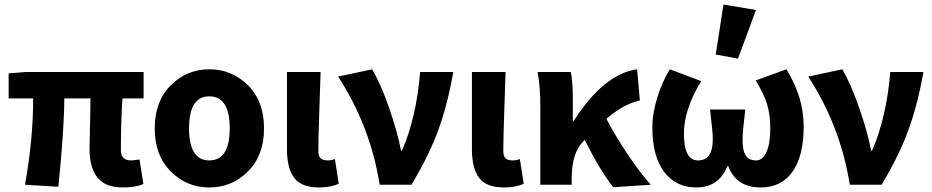

<svg xmlns="http://www.w3.org/2000/svg" viewBox="-20 -813 4101 845"><path d="M522 12Q443 12 408.5 -32Q374 -76 374 -158Q374 -166 376 -249Q378 -332 378 -380H263Q263 -253 237 9L90 0Q126 -200 126 -380H18V-490L92 -496H612V-380H519Q512 -278 512 -152Q512 -107 557 -107Q564 -107 594 -111L611 -3Q575 12 522 12Z M901 12Q802 12 731.5 -58.5Q661 -129 661 -248Q661 -367 731.5 -437.5Q802 -508 901 -508Q1001 -508 1071.5 -437.5Q1142 -367 1142 -248Q1142 -129 1071.5 -58.5Q1001 12 901 12ZM901 -107Q991 -107 991 -248Q991 -389 901 -389Q812 -389 812 -248Q812 -107 901 -107Z M1384 12Q1306 12 1274.5 -30.5Q1243 -73 1243 -155V-496H1391Q1390 -466 1385.5 -331.5Q1381 -197 1381 -149Q1381 -126 1391 -116.5Q1401 -107 1422 -107Q1438 -107 1454 -113L1471 -4Q1434 12 1384 12Z M1651 0Q1610 -258 1468 -476L1618 -508Q1656 -443 1692.5 -338Q1729 -233 1745 -150H1749Q1813 -297 1829 -496H1975Q1951 -358 1910.5 -245Q1870 -132 1791 0Z M2198 12Q2120 12 2088.5 -30.5Q2057 -73 2057 -155V-496H2205Q2204 -466 2199.5 -331.5Q2195 -197 2195 -149Q2195 -126 2205 -116.5Q2215 -107 2236 -107Q2252 -107 2268 -113L2285 -4Q2248 12 2198 12Z M2679 11Q2621 -62 2553 -198Q2551 -195 2546 -190Q2496 -137 2496 -29V0H2358V-344Q2358 -434 2346 -496H2492Q2501 -455 2501 -374V-281H2505Q2638 -488 2784 -508L2796 -371Q2722 -354 2649 -290Q2686 -218 2740.5 -136.5Q2795 -55 2844 0Z M3045 12Q2954 12 2902.5 -57Q2851 -126 2851 -253Q2851 -313 2872.5 -383Q2894 -453 2928 -508L3066 -456Q2990 -332 2990 -224Q2990 -107 3052 -107Q3117 -107 3117 -200Q3117 -232 3105 -331H3260Q3248 -232 3248 -200Q3248 -149 3262.5 -128Q3277 -107 3308 -107Q3336 -107 3353 -143.5Q3370 -180 3370 -247Q3370 -308 3356 -354Q3342 -400 3306 -459L3441 -508Q3517 -386 3517 -256Q3517 -127 3468 -57.5Q3419 12 3328 12Q3220 12 3185 -82H3181Q3144 12 3045 12ZM3130 -573 3164 -793 3307 -769 3228 -555Z M3720 0Q3679 -258 3537 -476L3687 -508Q3725 -443 3761.5 -338Q3798 -233 3814 -150H3818Q3882 -297 3898 -496H4044Q4020 -358 3979.5 -245Q3939 -132 3860 0Z"/></svg>

Font: Toshiba Sans
Style: Bold
Weight: 700
Designer: Paul D. Hunt
Foundry: Toshiba Corporation
Version: Version 2.020;PS 2.0;hotconv 1.0.86;makeotf.lib2.5.63406